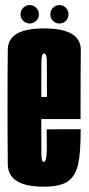

<svg xmlns="http://www.w3.org/2000/svg" viewBox="-20 -716 342 740"><path d="M148.5 3.5V-92Q139 -92 139.5 -129Q139 -165.5 139 -302.5Q139 -443 139.5 -476Q140 -510 149.5 -510Q161 -510 160.5 -477Q160.5 -445.5 161 -342.5H128V-257H290.5Q290.5 -279.5 290.5 -302.5Q290.5 -441.5 291.5 -524.5Q290.5 -606.5 149.5 -606.5Q10 -606.5 10 -524Q9 -441 9 -303.5Q9 -175 10 -85.5Q9 3.5 148.5 3.5ZM148.5 -92V3.5Q212.5 3.5 242.5 -17.5Q271.5 -38.5 281.5 -84.5Q291 -128.5 291 -218L160 -217.5Q160 -176.5 160.5 -144Q160 -112.5 156.5 -102Q154 -92 148.5 -92ZM95 -625.5Q109 -625.5 119.5 -635.8Q130 -646 130 -660.5Q130 -675.5 119.5 -686Q109 -696.5 95 -696.5Q80 -696.5 69.5 -686Q59 -675.5 59 -660.5Q59 -646 69.5 -635.8Q80 -625.5 95 -625.5ZM208.5 -625.5Q224 -625.5 234 -635.8Q244 -646 244 -660.5Q244 -675.5 234 -686Q224 -696.5 208.5 -696.5Q194.5 -696.5 184.2 -686Q174 -675.5 174 -660.5Q174 -646 184 -635.8Q194 -625.5 208.5 -625.5Z"/></svg>

Font: Anybody UltraCondensed
Style: Bold
Weight: 700
Width: 1
Version: Version 1.113;gftools[0.9.25]